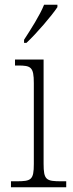

<svg xmlns="http://www.w3.org/2000/svg" viewBox="-20 -786 306 806"><path d="M81 -619V-606H91C134 -646 198 -721 221 -756V-766H165C147 -721 110 -664 81 -619ZM26 0H258V-25H238C174 -25 163 -30 163 -99V-536H43V-511H55C110 -511 122 -505 122 -437V-98C122 -30 111 -25 48 -25H26Z"/></svg>

Font: Noto Serif Ethiopic SemiCondensed ExtraLight
Style: Regular
Weight: 200
Width: 4
Designer: Monotype Design Team
Foundry: Monotype Imaging Inc.
Version: Version 2.102